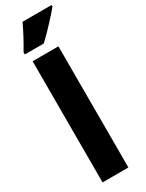

<svg xmlns="http://www.w3.org/2000/svg" viewBox="-251 -1008 794 1043"><g transform="rotate(-30 146.0 -486.5)"><path d="M292 -963V-973H110C89 -929 64 -880 32 -827V-813H151C201 -860 264 -929 292 -963ZM212 0V-760H50V0Z"/></g></svg>

Font: Noto Sans Thai ExtCond Blk
Style: Regular
Weight: 900
Width: 2
Designer: Monotype Design Team
Foundry: Monotype Imaging Inc.
Version: Version 2.002